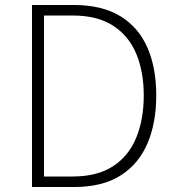

<svg xmlns="http://www.w3.org/2000/svg" viewBox="-20 -748 706 768"><path d="M108 0V-728H275Q388 -728 461 -683.5Q534 -639 569.5 -558Q605 -477 605 -366Q605 -256 569.5 -173.5Q534 -91 461.5 -45.5Q389 0 277 0ZM156 -42H270Q369 -42 432 -83Q495 -124 525 -197.5Q555 -271 555 -366Q555 -461 525 -533Q495 -605 432 -645.5Q369 -686 270 -686H156Z"/></svg>

Font: Noto Sans KR Thin ExtraLight
Style: Regular
Weight: 250
Version: Version 2.004-H2;hotconv 1.0.118;makeotfexe 2.5.65603